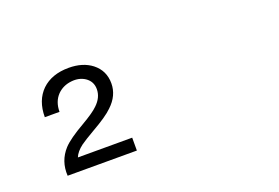

<svg xmlns="http://www.w3.org/2000/svg" viewBox="-66 -1003 1131 779"><g transform="rotate(-20 500.0 -614.0)"><path d="M414.1 -409.2V-464.8H179.7Q188.5 -487.3 215.8 -507.8Q233.4 -520.5 275.4 -544.9Q340.8 -582 366.2 -607.4Q410.2 -648.4 410.2 -701.2Q410.2 -755.9 368.2 -789.1Q329.1 -819.3 268.6 -819.3Q195.3 -819.3 152.3 -778.3Q109.4 -736.3 109.4 -664.1H172.9Q172.9 -708 199.2 -735.4Q223.6 -759.8 259.8 -763.7Q293.9 -767.6 319.3 -751Q346.7 -732.4 346.7 -699.2Q346.7 -663.1 315.4 -633.8Q296.9 -615.2 245.1 -585Q178.7 -546.9 153.3 -519.5Q111.3 -473.6 115.2 -409.2Z"/></g></svg>

Font: DotumChe
Style: Regular
Weight: 400
Monospace: yes
Version: Version 2.21